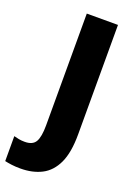

<svg xmlns="http://www.w3.org/2000/svg" viewBox="-246 -846 749 1070"><g transform="rotate(20 128.5 -311.0)"><path d="M21 158Q-8 158 -31 155Q-54 152 -72 148V0Q-58 4 -42 7Q-26 10 -7 10Q40 10 57 -19.5Q74 -49 74 -117V-780H259V-131Q259 -23 229.5 40Q200 103 146.5 130.5Q93 158 21 158Z"/></g></svg>

Font: Noto Sans Malayalam UI SemiCondensed Black
Style: Regular
Weight: 900
Width: 4
Designer: Jelle Bosma - Monotype Design Team
Foundry: Monotype Imaging Inc.
Version: Version 2.104; ttfautohint (v1.8.4.7-5d5b)